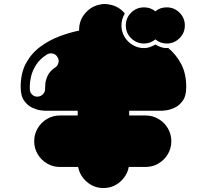

<svg xmlns="http://www.w3.org/2000/svg" viewBox="-20 -730 1040 966"><path d="M819 -693Q856 -693 883 -666.5Q910 -640 910 -602Q910 -564 883 -537.5Q856 -511 819 -511Q786 -511 762 -532Q736 -511 705 -511Q667 -511 640 -537.5Q613 -564 613 -602Q613 -640 640 -666.5Q667 -693 705 -693Q737 -693 762 -673Q785 -693 819 -693ZM826 -489Q866 -456 891.5 -408Q917 -360 917 -292Q917 -247 899 -222.5Q881 -198 857.5 -187.5Q834 -177 816 -175Q798 -173 798 -173Q760 -173 715 -173Q670 -173 630 -173V-149H712Q748 -149 777.5 -131.5Q807 -114 824.5 -84.5Q842 -55 842 -19Q842 16 824.5 45.5Q807 75 777.5 92.5Q748 110 712 110H628Q619 155 583.5 185.5Q548 216 500 216Q453 216 417.5 185.5Q382 155 373 110H281Q246 110 216.5 92.5Q187 75 169.5 45.5Q152 16 152 -19Q152 -55 169.5 -84.5Q187 -114 216.5 -131.5Q246 -149 281 -149H371V-173Q330 -173 285.5 -173Q241 -173 203 -173Q203 -173 185 -175Q167 -177 143.5 -187.5Q120 -198 102 -222.5Q84 -247 84 -292Q84 -364 112 -414Q140 -464 185 -496.5Q230 -529 281 -548Q332 -567 378 -576V-580Q378 -629 410 -665Q442 -701 488 -708Q488 -708 493 -709Q498 -710 503 -710Q518 -710 532 -707Q579 -698 608 -662Q591 -634 591 -602Q591 -570 606.5 -544.5Q622 -519 648 -503.5Q674 -488 705 -488Q720 -488 734 -493Q748 -498 762 -506Q775 -498 789 -493Q803 -488 819 -488Q820 -488 822 -488.5Q824 -489 826 -489ZM257 -390Q270 -398 274 -414Q278 -430 269 -443Q261 -457 245.5 -460.5Q230 -464 216 -456Q180 -433 161.5 -403.5Q143 -374 136.5 -346Q130 -318 130 -299Q130 -280 130 -278Q132 -262 144 -252Q156 -242 172 -244Q188 -246 198 -258Q208 -270 207 -286Q207 -288 208 -306.5Q209 -325 219.5 -348.5Q230 -372 257 -390Z"/></svg>

Font: Nikukyu
Style: Regular
Weight: 400
Version: Version 1.00